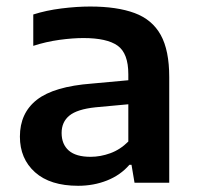

<svg xmlns="http://www.w3.org/2000/svg" viewBox="-20 -574 618 603"><path d="M225.5 9.5Q137.5 9.5 90 -33Q42.5 -75.5 42.5 -145Q42.5 -219 96 -260.8Q149.5 -302.5 268.5 -311.5L383 -322V-341Q383 -406.5 349.5 -430.5Q316 -454.5 242 -454.5Q208.5 -454.5 166.5 -448.8Q124.5 -443 84.5 -430V-528.5Q125 -541.5 173.2 -547.5Q221.5 -553.5 263 -553.5Q347.5 -553.5 402.8 -533Q458 -512.5 484.8 -464.2Q511.5 -416 511.5 -332V0H402.5L393 -56.5H386.5Q358.5 -24 316.2 -7.2Q274 9.5 225.5 9.5ZM173.5 -156.5Q173.5 -121 196 -101.2Q218.5 -81.5 264.5 -81.5Q295.5 -81.5 326.5 -92.8Q357.5 -104 383 -129.5V-246.5L280 -237Q222.5 -231 198 -211Q173.5 -191 173.5 -156.5Z"/></svg>

Font: Encode Sans Semi Expanded SemiBold
Style: Regular
Weight: 600
Width: 6
Designer: Multiple Designers
Foundry: Impallari Type
Version: Version 3.000; ttfautohint (v1.8.3) -l 8 -r 50 -G 200 -x 14 